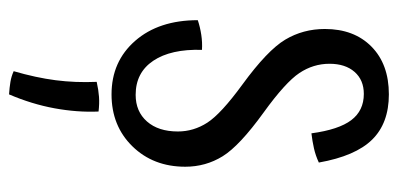

<svg xmlns="http://www.w3.org/2000/svg" viewBox="-242 -356 859 414"><g transform="rotate(90 187.0 -148.5)"><path d="M222 -288Q294 -236 316.5 -199.5Q339 -163 339 -119Q339 -50 295 -5Q251 40 183 40Q112 40 67.5 -11Q23 -62 23 -146Q38 -151 54.5 -153.5Q71 -156 87 -155Q85 -88 110.5 -50Q136 -12 184 -12Q220 -12 241.5 -36.5Q263 -61 263 -103Q263 -137 244 -166.5Q225 -196 162 -242Q88 -296 65 -334.5Q42 -373 42 -420Q42 -483 80 -520.5Q118 -558 183 -558Q245 -558 280.5 -522Q316 -486 330 -407Q315 -400 299.5 -396.5Q284 -393 267 -391Q259 -450 238.5 -477Q218 -504 182 -504Q152 -504 134.5 -484Q117 -464 117 -430Q117 -395 137 -365Q157 -335 222 -288ZM156 72Q174 68 188.5 67Q203 66 220 68Q222 114 213 163Q204 212 183 261Q168 260 156 258Q144 256 133 251Q147 203 152.5 160.5Q158 118 156 72Z"/></g></svg>

Font: Atma
Style: Regular
Weight: 400
Designer: Gregori Vincens, Jeremie Hornus, Riccardo Olocco, Yoann Minet.
Foundry: black foundry
Version: Version 1.102;PS 1.100;hotconv 1.0.86;makeotf.lib2.5.63406